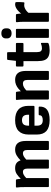

<svg xmlns="http://www.w3.org/2000/svg" viewBox="1036 -1788 763 2876"><g transform="rotate(-90 1418.0 -350.5)"><path d="M65 0Q53 0 53 -13V-367Q53 -399 52 -427.5Q51 -456 47 -480Q45 -494 60 -494H156Q166 -494 169 -484Q171 -471 173.5 -455Q176 -439 177 -421Q211 -457 248 -481.5Q285 -506 336 -506Q385 -506 413 -485Q441 -464 453 -424Q487 -459 526.5 -482.5Q566 -506 614 -506Q679 -506 711.5 -467Q744 -428 744 -348V-13Q744 0 732 0H621Q609 0 609 -13V-321Q609 -355 597 -372Q585 -389 558 -389Q535 -389 513 -376Q491 -363 465 -339V-13Q465 0 453 0H343Q330 0 330 -13V-321Q330 -355 318.5 -372Q307 -389 279 -389Q257 -389 235 -376Q213 -363 188 -339V-13Q188 0 176 0Z M1057 11Q947 11 893.5 -37Q840 -85 840 -181V-302Q840 -402 893.5 -454Q947 -506 1055 -506Q1161 -506 1215.5 -456Q1270 -406 1270 -308V-229Q1270 -216 1257 -216H973V-179Q973 -135 992.5 -113.5Q1012 -92 1056 -92Q1090 -92 1109.5 -104Q1129 -116 1129 -141Q1129 -153 1142 -153H1248Q1259 -153 1259 -141Q1261 -64 1210.5 -26.5Q1160 11 1057 11ZM973 -297H1137V-310Q1137 -358 1117.5 -380.5Q1098 -403 1056 -403Q1013 -403 993 -380.5Q973 -358 973 -310Z M1671 0Q1658 0 1658 -13V-321Q1658 -356 1645 -372.5Q1632 -389 1601 -389Q1572 -389 1543 -371Q1514 -353 1485 -322L1474 -407Q1500 -434 1527 -456.5Q1554 -479 1586.5 -492.5Q1619 -506 1658 -506Q1725 -506 1759 -467Q1793 -428 1793 -347V-13Q1793 0 1781 0ZM1377 0Q1365 0 1365 -13V-367Q1365 -398 1363 -428Q1361 -458 1359 -480Q1357 -494 1371 -494H1468Q1478 -494 1481 -484Q1484 -468 1486.5 -444Q1489 -420 1490 -400L1500 -355V-13Q1500 0 1488 0Z M2104 11Q2044 11 2008 -7Q1972 -25 1956 -64Q1940 -103 1940 -167V-381H1872Q1859 -381 1859 -394V-482Q1859 -494 1872 -494H1944L1958 -614Q1959 -626 1971 -626H2063Q2074 -626 2074 -614L2075 -494H2200Q2212 -494 2212 -482V-394Q2212 -381 2200 -381H2075V-176Q2075 -139 2088.5 -121.5Q2102 -104 2133 -104Q2149 -104 2165.5 -107.5Q2182 -111 2199 -118Q2213 -123 2213 -108V-19Q2213 -9 2203 -5Q2183 3 2157 7Q2131 11 2104 11Z M2300 0Q2288 0 2288 -13V-482Q2288 -494 2300 -494H2411Q2423 -494 2423 -482V-13Q2423 0 2411 0ZM2355 -559Q2320 -559 2300 -577.5Q2280 -596 2280 -626V-644Q2280 -676 2300 -694Q2320 -712 2355 -712Q2393 -712 2412 -694Q2431 -676 2431 -644V-626Q2431 -596 2412 -577.5Q2393 -559 2355 -559Z M2541 0Q2529 0 2529 -13V-369Q2529 -399 2528 -427.5Q2527 -456 2523 -481Q2522 -494 2535 -494H2632Q2642 -494 2645 -484Q2648 -466 2650.5 -444Q2653 -422 2653 -403L2664 -349V-13Q2664 0 2652 0ZM2654 -294 2646 -407Q2665 -434 2689.5 -457Q2714 -480 2739.5 -493Q2765 -506 2789 -506Q2805 -506 2815 -503Q2824 -499 2824 -487Q2825 -463 2824.5 -433.5Q2824 -404 2821 -377Q2820 -364 2807 -367Q2802 -368 2793.5 -369Q2785 -370 2776 -370Q2756 -370 2734.5 -361Q2713 -352 2692.5 -335.5Q2672 -319 2654 -294Z"/></g></svg>

Font: Sofia Sans Semi Condensed ExtraBold
Style: Regular
Weight: 800
Designer: Botio Nikoltchev, Ani Petrova
Foundry: lettersoup
Version: Version 4.100